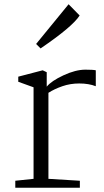

<svg xmlns="http://www.w3.org/2000/svg" viewBox="-20 -884 491 904"><path d="M52 0ZM138 -42V-473L66 -499V-523L181 -553L200 -544V-476Q222 -503 279 -529.5Q336 -556 382 -556Q419 -556 431 -553V-478Q398 -491 353 -491Q311 -491 273.5 -478Q236 -465 208 -447V-42L356 -33V0H52V-33ZM303 -864 355 -811Q321 -758 171 -656L150 -677Z"/></svg>

Font: Martel UltraLight
Style: Regular
Weight: 250
Designer: Dan Reynolds
Foundry: Dan Reynolds
Version: Version 1.001; ttfautohint (v1.1) -l 5 -r 5 -G 72 -x 0 -D la